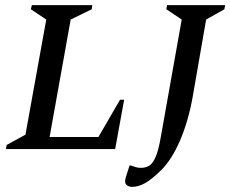

<svg xmlns="http://www.w3.org/2000/svg" viewBox="-20 -580 896 747"><path d="M3 0 6 -16 79 -56 160 -504 100 -544 104 -560H339L337 -544L255 -504L173 -47H363L447 -192H463L428 0ZM494 147Q479 147 471 138Q463 129 470 108L484 64H489Q501 68 509 70.5Q517 73 528 73Q546 73 560 65Q574 57 585.5 30.5Q597 4 606 -49L687 -504L627 -544L630 -560H856L853 -544L782 -504L730 -205Q713 -109 680.5 -33.5Q648 42 606 83Q569 119 543.5 133Q518 147 494 147Z"/></svg>

Font: Spectral SC Medium
Style: Italic
Weight: 500
Italic angle: -10°
Designer: Jean-Baptiste Levee
Foundry: Production Type
Version: Version 2.001